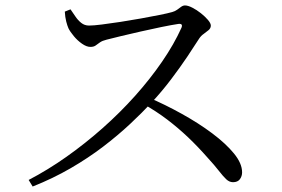

<svg xmlns="http://www.w3.org/2000/svg" viewBox="-20 -706 1040 709"><path d="M85.8 -41.5Q156.8 -78.5 225.7 -127.2Q294.7 -176 359.1 -233Q423.5 -290.1 479.1 -352.3Q534.7 -414.5 578.7 -478.6Q622.7 -542.7 650.2 -603.7Q656.6 -620 638.4 -617.6Q612 -613.6 575 -606Q537.9 -598.3 499.4 -589.6Q460.9 -580.8 427.3 -572.8Q393.7 -564.8 373.3 -559.4Q357.9 -555.7 349 -549.4Q340.2 -543.1 333 -537.9Q325.9 -532.8 313.8 -532.8Q299.7 -532.8 282.8 -544.6Q265.9 -556.4 252.4 -572.8Q238.8 -589.2 232.8 -601.5Q228.6 -611 224.5 -626.7Q220.5 -642.4 219.3 -663.1L240.4 -671.5Q248.7 -659.7 258.2 -645.5Q267.6 -631.3 280.1 -621.4Q292.5 -611.6 308.7 -611.6Q325.4 -611.6 356.1 -615.5Q386.8 -619.4 424.5 -625.1Q462.2 -630.9 499.9 -637.7Q537.6 -644.5 568.7 -650.7Q599.7 -656.9 615.9 -661.5Q626.7 -664.5 634.2 -670.1Q641.8 -675.8 648.8 -680.8Q655.9 -685.9 663.2 -685.9Q674.1 -685.9 690.2 -677.7Q706.3 -669.5 721.8 -657.2Q737.3 -644.9 747.9 -632.5Q758.5 -620.1 758.5 -611.6Q758.5 -601.9 750.4 -594.9Q742.3 -588 732.3 -580.9Q722.2 -573.9 715.4 -563.5Q698 -536 671.5 -496.5Q645 -457 611.7 -413Q578.3 -368.9 539.4 -326.8Q504.6 -289.6 460.1 -247.9Q415.5 -206.2 360.8 -164.4Q306 -122.6 240.9 -84.8Q175.7 -47 100.6 -17.2ZM840.5 -33.2Q827 -33.2 815.6 -43.9Q804.2 -54.5 788.5 -74.8Q772.8 -95.1 745.8 -124.6Q710.6 -164.7 674.4 -199.1Q638.1 -233.5 597.7 -264.3Q557.2 -295.2 507.3 -323.3L526.8 -346.8Q589.9 -319.8 651.4 -285.6Q713 -251.5 763.4 -213.8Q813.8 -176.1 843.9 -139.3Q874 -102.6 874 -69.5Q874 -55.2 865.8 -44.2Q857.5 -33.2 840.5 -33.2Z"/></svg>

Font: Noto Serif HK ExtraLight
Style: Regular
Weight: 200
Designer: Ryoko NISHIZUKA 西塚涼子 (kana & ideographs); Frank Grießhammer (Latin, Greek & Cyrillic); Wenlong ZHANG 张文龙 (bopomofo); San
Foundry: Adobe
Version: Version 2.002-H1;hotconv 1.1.0;makeotfexe 2.6.0